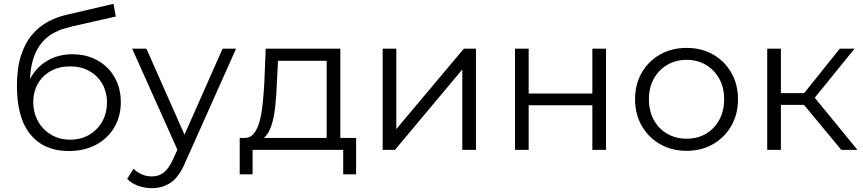

<svg xmlns="http://www.w3.org/2000/svg" viewBox="-20 -779 4488 998"><path d="M337 6Q210 6 139 -79Q68 -164 68 -333Q68 -426 89.5 -491.5Q111 -557 148 -600Q185 -643 233 -668Q281 -693 334 -704L570 -759L582 -693L360 -643Q339 -638 311 -629.5Q283 -621 253.5 -604.5Q224 -588 198.5 -558.5Q173 -529 156 -482.5Q139 -436 136 -368Q167 -428 224.5 -462.5Q282 -497 356 -497Q429 -497 486 -465.5Q543 -434 575.5 -377.5Q608 -321 608 -248Q608 -175 574.5 -117.5Q541 -60 480 -27Q419 6 337 6ZM345 -53Q401 -53 444 -78.5Q487 -104 511.5 -147.5Q536 -191 536 -247Q536 -301 511.5 -343.5Q487 -386 444 -410Q401 -434 344 -434Q288 -434 245 -410.5Q202 -387 177.5 -345Q153 -303 153 -248Q153 -193 177.5 -149Q202 -105 245.5 -79Q289 -53 345 -53Z M769 199Q732 199 698.5 187Q665 175 641 151L674 98Q714 138 770 138Q805 138 830.5 118.5Q856 99 879 50L902 -1L667 -526H741L939 -79L1137 -526H1207L944 63Q911 141 868 170Q825 199 769 199Z M1226 127V-62H1256Q1285 -64 1303 -89Q1321 -114 1331 -154.5Q1341 -195 1346 -246Q1351 -297 1354 -350L1361 -526H1749V-62H1831V127H1764V0H1293V127ZM1678 -62V-463H1425L1419 -346Q1417 -286 1411 -228.5Q1405 -171 1391 -127Q1377 -83 1351 -62Z M1969 0V-526H2040V-108L2391 -526H2454V0H2383V-418L2033 0Z M2657 0V-526H2728V-293H3059V-526H3130V0H3059V-232H2728V0Z M3549 5Q3472 5 3411.5 -29.5Q3351 -64 3316 -124.5Q3281 -185 3281 -263Q3281 -341 3316 -401.5Q3351 -462 3411.5 -496Q3472 -530 3549 -530Q3626 -530 3686 -496Q3746 -462 3781 -401.5Q3816 -341 3816 -263Q3816 -185 3781 -124.5Q3746 -64 3686 -29.5Q3626 5 3549 5ZM3549 -58Q3605 -58 3649 -83.5Q3693 -109 3718.5 -155.5Q3744 -202 3744 -263Q3744 -324 3718.5 -370Q3693 -416 3649 -442Q3605 -468 3549 -468Q3493 -468 3448.5 -442Q3404 -416 3378.5 -370Q3353 -324 3353 -263Q3353 -202 3378.5 -155.5Q3404 -109 3448.5 -83.5Q3493 -58 3549 -58Z M4353 0 4159 -234H4039V0H3968V-526H4039V-295H4160L4345 -526H4422L4215 -271L4437 0Z"/></svg>

Font: Montserrat
Style: Regular
Weight: 400
Designer: Julieta Ulanovsky
Foundry: Julieta Ulanovsky
Version: Version 9.000; ttfautohint (v1.8.4.7-5d5b)